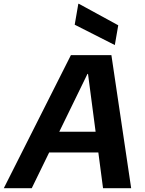

<svg xmlns="http://www.w3.org/2000/svg" viewBox="-55 -990 763 1010"><path d="M-35 0 318 -700H531L635 0H487L408 -601H405L112 0ZM108 -188 164 -297H528L545 -188ZM549 -753 338 -860 357 -970H360L567 -857Z"/></svg>

Font: DM Sans 36pt ExtraBold
Style: Italic
Weight: 800
Italic angle: -10°
Designer: Colophon Foundry, Jonny Pinhorn
Foundry: Colophon Foundry
Version: Version 4.004;gftools[0.9.30]